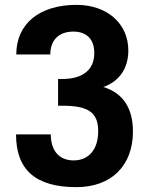

<svg xmlns="http://www.w3.org/2000/svg" viewBox="-20 -756 613 790"><path d="M46 -203C46 -57 127 14 294 14C438 14 527 -74 527 -215C527 -312 485 -374 405 -398C471 -421 508 -475 508 -548C508 -659 421 -736 295 -736C142 -736 47 -658 47 -532H187C187 -591 222 -626 282 -626C337 -626 368 -594 368 -538C368 -469 321 -431 236 -431H219V-321H237C344 -321 384 -293 384 -216C384 -142 346 -96 283 -96C224 -96 189 -135 189 -203Z"/></svg>

Font: Perun
Style: Bold
Weight: 700
Foundry: Copyright (c) Stefan Peev, Context Ltd, 2016
Version: Version 1.089